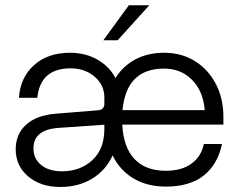

<svg xmlns="http://www.w3.org/2000/svg" viewBox="-20 -716 928 746"><path d="M560 -695.5 437 -559.5H381.5L480.5 -695.5ZM624.5 9Q552 9 499 -22.5Q446 -54 417.5 -112Q391.5 -54.5 338.2 -22Q285 10.5 214 10.5Q138 10.5 89.5 -30.5Q41 -71.5 41 -136Q41 -195 81.5 -231.5Q122 -268 194 -274L360.5 -287.5Q385.5 -289.5 385.5 -313V-337Q385.5 -385.5 347.8 -418Q310 -450.5 254.5 -450.5Q136.5 -450.5 125 -336H53.5Q59 -415.5 112.5 -463.2Q166 -511 251.5 -511Q312.5 -511 359.2 -484Q406 -457 428.5 -412.5Q458 -460 506.5 -485.5Q555 -511 618 -511Q685 -511 737 -478.8Q789 -446.5 818.5 -390.2Q848 -334 848 -261.5V-232H455Q459.5 -144 502.5 -98.2Q545.5 -52.5 624 -52.5Q687 -52.5 724.8 -80.8Q762.5 -109 772 -156.5H842.5Q826 -77.5 771.8 -34.2Q717.5 9 624.5 9ZM617.5 -449.5Q471 -449.5 456 -288H775.5Q769.5 -362 726.2 -405.8Q683 -449.5 617.5 -449.5ZM110 -139.5Q110 -99 140 -74.8Q170 -50.5 220.5 -50.5Q292 -50.5 338.8 -93.8Q385.5 -137 385.5 -215V-231.5L206.5 -219Q110 -212 110 -139.5Z"/></svg>

Font: Overused Grotesk Book
Style: Regular
Weight: 375
Version: Version 0.004